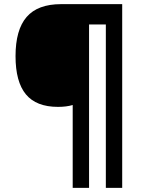

<svg xmlns="http://www.w3.org/2000/svg" viewBox="-20 -780 695 927"><path d="M331 -273Q301 -264 260 -264Q155 -264 105 -324.5Q55 -385 55 -509Q55 -636 108.5 -698Q162 -760 275 -760H570V127H491V-662H410V127H331Z"/></svg>

Font: OpenSansMMV
Style: Bold
Weight: 700
Foundry: Ascender Corporation
Version: Version 4.001